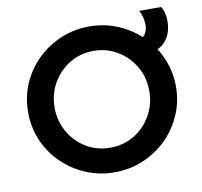

<svg xmlns="http://www.w3.org/2000/svg" viewBox="-77 -749 889 843"><g transform="rotate(-10 368.0 -327.5)"><path d="M368.1 12.5Q300 12.5 240.3 -12.8Q180.6 -38.2 135.1 -82.6Q89.6 -127.1 64.2 -186.1Q38.9 -245.1 38.9 -312.5Q38.9 -379.9 64.2 -438.9Q89.6 -497.9 135.1 -542.4Q180.6 -586.8 240.3 -612.2Q300 -637.5 368.1 -637.5Q433.3 -637.5 490.6 -614.2Q547.9 -591 591.7 -550.7Q602.1 -558.3 607.6 -571.5Q613.2 -584.7 613.2 -602.8Q613.2 -615.3 609.7 -632.3Q606.2 -649.3 596.5 -666.7H694.4Q704.2 -650 707.6 -634Q711.1 -618.1 711.1 -602.8Q711.1 -559.7 693.8 -529.9Q676.4 -500 646.5 -486.8Q670.8 -449.3 684.4 -404.9Q697.9 -360.4 697.9 -312.5Q697.9 -245.1 672.2 -186.1Q646.5 -127.1 601.4 -82.6Q556.2 -38.2 496.5 -12.8Q436.8 12.5 368.1 12.5ZM368.1 -97.2Q427.1 -97.2 475 -126Q522.9 -154.9 551 -204.2Q579.2 -253.5 579.2 -312.5Q579.2 -372.9 551 -421.5Q522.9 -470.1 475 -499.3Q427.1 -528.5 368.1 -528.5Q308.3 -528.5 260.8 -499.3Q213.2 -470.1 185.1 -421.2Q156.9 -372.2 156.9 -312.5Q156.9 -253.5 185.1 -204.2Q213.2 -154.9 260.8 -126Q308.3 -97.2 368.1 -97.2Z"/></g></svg>

Font: Afacad SemiBold
Style: Regular
Weight: 600
Designer: Kristian Moeller
Foundry: Dicotype
Version: Version 1.000